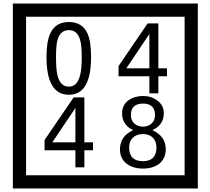

<svg xmlns="http://www.w3.org/2000/svg" viewBox="-20 -980 1195 1090"><path d="M1103 90H53V-960H1103ZM1028 15V-885H128V15ZM497 -656Q497 -442 371 -442Q244 -442 244 -656Q244 -744 265 -789Q294 -855 371 -855Q448 -855 477 -789Q497 -745 497 -656ZM444 -656Q444 -723 435 -752Q420 -809 371 -809Q322 -809 306 -752Q298 -723 298 -656Q298 -587 306 -553Q322 -488 371 -488Q419 -488 435 -554Q444 -587 444 -656ZM928 -547H879V-450H828V-547H653V-605L818 -847H879V-592H928ZM828 -592V-787L697 -592ZM508 -127H459V-30H408V-127H233V-185L398 -427H459V-172H508ZM408 -172V-367L277 -172ZM921 -132Q921 -79 882 -49Q846 -23 792 -23Q737 -23 701 -49Q661 -79 661 -132Q661 -207 736 -241Q673 -271 673 -337Q673 -384 710 -411Q744 -435 792 -435Q839 -435 872 -410Q910 -383 910 -337Q910 -271 845 -241Q921 -207 921 -132ZM860 -326Q860 -392 792 -392Q723 -392 723 -326Q723 -297 742.5 -279Q762 -261 792 -261Q821 -261 840.5 -279Q860 -297 860 -326ZM868 -143Q868 -178 847.5 -198.5Q827 -219 792 -219Q756 -219 734.5 -198.5Q713 -178 713 -143Q713 -65 792 -65Q868 -65 868 -143Z"/></svg>

Font: Unicode BMP Fallback SIL
Style: Regular
Weight: 400
Foundry: NRSI, SIL International
Version: Version 5.1 Based on Unicode 5.1